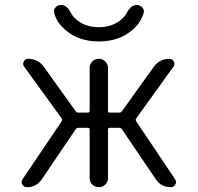

<svg xmlns="http://www.w3.org/2000/svg" viewBox="-20 -780 800 777"><path d="M199.2 -728.5Q196.3 -741.2 205.1 -750.5Q213.9 -759.8 226.6 -759.8Q251 -759.8 265.6 -729.5Q275.4 -710.9 294.9 -696.3Q330.1 -669.9 379.9 -669.9Q429.7 -669.9 464.8 -696.3Q484.4 -710.9 494.1 -729.5Q509.8 -759.8 533.2 -759.8Q546.9 -759.8 555.7 -750Q564.5 -740.2 561.5 -728.5Q550.8 -687.5 512.7 -656.2Q460 -612.3 379.9 -612.3Q299.8 -612.3 248 -656.2Q209 -687.5 199.2 -728.5ZM342.8 -59.6V-255.9Q342.8 -262.7 335.9 -262.7H296.9Q290 -262.7 286.1 -256.8L149.4 -54.7Q127.9 -22.5 88.9 -22.5Q76.2 -22.5 70.3 -33.2Q67.4 -38.1 67.4 -43Q67.4 -48.8 71.3 -54.7L229.5 -289.1Q233.4 -294.9 229.5 -300.8L78.1 -509.8Q70.3 -519.5 76.2 -530.8Q82 -542 93.8 -542Q133.8 -542 157.2 -509.8L286.1 -330.1Q290 -324.2 296.9 -324.2H335.9Q342.8 -324.2 342.8 -332V-504.9Q342.8 -520.5 353.5 -531.2Q364.3 -542 379.9 -542Q395.5 -542 406.2 -531.2Q417 -520.5 417 -504.9V-332Q417 -324.2 423.8 -324.2H462.9Q469.7 -324.2 473.6 -330.1L602.5 -509.8Q626 -542 666 -542Q677.7 -542 683.6 -530.8Q689.5 -519.5 681.6 -509.8L531.2 -300.8Q527.3 -294.9 531.2 -289.1L688.5 -54.7Q692.4 -48.8 692.4 -43.9Q692.4 -38.1 689.5 -33.2Q683.6 -22.5 670.9 -22.5Q631.8 -22.5 610.4 -54.7L473.6 -256.8Q469.7 -262.7 462.9 -262.7H423.8Q417 -262.7 417 -255.9V-59.6Q417 -43.9 406.2 -33.2Q395.5 -22.5 379.9 -22.5Q364.3 -22.5 353.5 -33.2Q342.8 -43.9 342.8 -59.6Z"/></svg>

Font: Gen Jyuu Gothic Normal
Style: Regular
Weight: 300
Designer: [Source Han Sans]
Ryoko NISHIZUKA  (kana & ideographs); Paul D. Hunt (Latin, Greek & Cyrillic); Wenlong ZHANG  (bopomofo
Version: Version 1.002.20150607